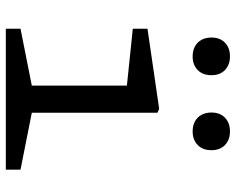

<svg xmlns="http://www.w3.org/2000/svg" viewBox="-95 -715 810 660"><g transform="rotate(90 310.0 -385.0)"><path d="M78.7 -50.5 296.7 -93.8 274.3 -52.2V-445.5L300.3 -413.5L78.8 -436.5V-487L354.3 -527.2L367.5 -521.2V-52.2L345.2 -93.8L563.2 -50.5V0H78.7ZM109 -706.7Q109 -736.3 126.8 -753.4Q144.5 -770.5 173.8 -770.5Q202.8 -770.5 220.7 -753.4Q238.5 -736.3 238.5 -706.7Q238.5 -676.8 220.7 -659.5Q202.8 -642.2 173.8 -642.2Q154.5 -642.2 139.8 -649.9Q125.2 -657.7 117.1 -672.4Q109 -687.2 109 -706.7ZM366.8 -706.7Q366.8 -736.3 384.6 -753.4Q402.3 -770.5 431.7 -770.5Q460.7 -770.5 478.5 -753.4Q496.3 -736.3 496.3 -706.7Q496.3 -676.8 478.5 -659.5Q460.7 -642.2 431.7 -642.2Q412.3 -642.2 397.7 -649.9Q383 -657.7 374.9 -672.4Q366.8 -687.2 366.8 -706.7Z"/></g></svg>

Font: Monaspace Xenon Var ExtraLight
Style: Regular
Weight: 200
Designer: Riley Cran and the Lettermatic Team
Version: Version 1.200 (Monaspace Xenon Var)